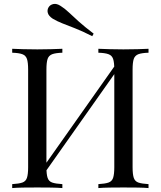

<svg xmlns="http://www.w3.org/2000/svg" viewBox="-20 -956 817 976"><path d="M297 -708V-688Q263 -687 245.5 -680.5Q228 -674 222 -656.5Q216 -639 216 -602V-106Q216 -70 222 -52Q228 -34 245.5 -28Q263 -22 297 -20V0Q274 -2 239.5 -2.5Q205 -3 170 -3Q131 -3 97 -2.5Q63 -2 42 0V-20Q76 -22 93.5 -28Q111 -34 117 -52Q123 -70 123 -106V-602Q123 -639 117 -656.5Q111 -674 93.5 -680.5Q76 -687 42 -688V-708Q63 -707 97 -706Q131 -705 170 -705Q205 -705 239.5 -706Q274 -707 297 -708ZM578 -642Q578 -642 577 -631.5Q576 -621 575.5 -610Q575 -599 575 -599L175 -32L178 -75ZM735 -708V-688Q701 -687 683.5 -680.5Q666 -674 660 -656.5Q654 -639 654 -602V-106Q654 -70 660 -52Q666 -34 683.5 -28Q701 -22 735 -20V0Q714 -2 680 -2.5Q646 -3 607 -3Q573 -3 538 -2.5Q503 -2 480 0V-20Q514 -22 531.5 -28Q549 -34 555 -52Q561 -70 561 -106V-602Q561 -639 555 -656.5Q549 -674 531.5 -680.5Q514 -687 480 -688V-708Q503 -707 538 -706Q573 -705 607 -705Q646 -705 680 -706Q714 -707 735 -708ZM288 -926Q309 -913 330 -893Q351 -873 380.5 -846.5Q410 -820 456 -785L449 -772Q398 -798 360.5 -812.5Q323 -827 296.5 -837.5Q270 -848 248 -861Q227 -875 223 -890.5Q219 -906 227 -919Q235 -932 251.5 -935.5Q268 -939 288 -926Z"/></svg>

Font: Playfair Display
Style: Regular
Weight: 400
Designer: Claus Eggers Sørensen
Foundry: Claus Eggers Sørensen
Version: Version 1.203